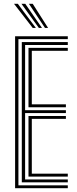

<svg xmlns="http://www.w3.org/2000/svg" viewBox="-20 -991 405 1011"><path d="M59.5 0V-800H337V-784.8H77V-15.2H337V0ZM94.8 -30.8V-769.5H337V-754H112.2V-410.8H327V-395.5H112.2V-46H337V-30.8ZM130 -426.2V-738.8H337V-723.5H147.5V-441.5H327V-426.2ZM130 -61.2V-380.2H327V-365H147.5V-76.5H337V-61.2ZM152.2 -844 53.8 -971H73.8L168.8 -844ZM184.5 -844 93 -971H113L201 -844ZM216.8 -844 132.2 -971H152.2L233.2 -844Z"/></svg>

Font: Big Shoulders Inline Text Medium
Style: Regular
Weight: 500
Designer: Patric King
Foundry: XO Type Co
Version: Version 1.000